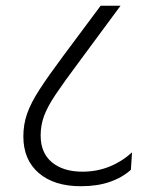

<svg xmlns="http://www.w3.org/2000/svg" viewBox="-20 -643 516 666"><path d="M434 -54 438 -114.5Q403 -82.5 359.5 -65Q316 -47.5 266 -47.5Q199.5 -47.5 160.2 -80Q121 -112.5 121 -173Q121 -209 133.2 -241.8Q145.5 -274.5 174 -316.8Q202.5 -359 251 -424L398 -623H329L199 -448.5Q148 -380 117.8 -333.5Q87.5 -287 74.2 -249.2Q61 -211.5 61 -170Q61 -88.5 114.5 -42.8Q168 3 260.5 3Q317.5 3 360.8 -12Q404 -27 434 -54Z"/></svg>

Font: Anek Devanagari Medium Light
Style: Regular
Weight: 300
Version: Version 1.003